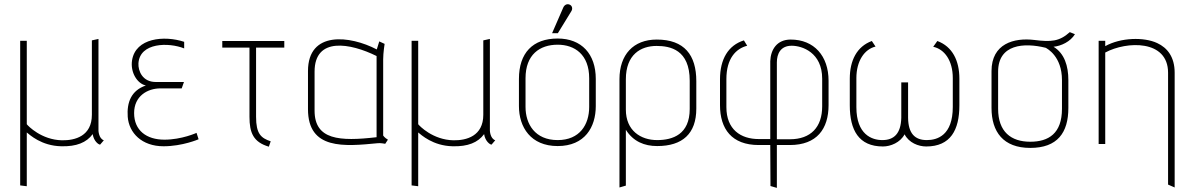

<svg xmlns="http://www.w3.org/2000/svg" viewBox="-20 -699 5759 932"><path d="M484 -18C459 -27 458 -65 458 -65V-510L426 -503V-142C426 -38 344 -17 281 -18C181 -20 116 -88 110 -96V-501H78V201L110 205V-56C124 -45 181 9 277 11C351 13 400 -7 430 -48C435 -14 458 3 466 3Z M934 -54C934 -54 862 -21 778 -21C691 -21 631 -66 631 -150C631 -233 696 -270 759 -270H862L873 -301H736C672 -301 650 -354 652 -392C659 -493 799 -494 874 -464V-496C777 -528 638 -515 621 -406C612 -348 646 -293 688 -284C617 -260 595 -202 600 -132C606 -54 668 11 774 11C866 11 944 -23 944 -23Z M1294 -13C1247 -29 1223 -49 1223 -132V-468H1360V-500H1059V-468H1191V-132C1191 -54 1210 -9 1285 13Z M1863 -21C1847 -30 1840 -41 1840 -41V-411C1840 -443 1847 -486 1847 -486L1821 -498L1809 -459C1679 -527 1475 -551 1475 -354V-169C1475 29 1651 12 1815 -4C1828 -5 1845 -2 1850 -1ZM1808 -33C1628 -12 1507 -20 1507 -162V-351C1507 -522 1681 -490 1808 -427Z M2384 -18C2359 -27 2358 -65 2358 -65V-510L2326 -503V-142C2326 -38 2244 -17 2181 -18C2081 -20 2016 -88 2010 -96V-501H1978V201L2010 205V-56C2024 -45 2081 9 2177 11C2251 13 2300 -7 2330 -48C2335 -14 2358 3 2366 3Z M2688 -538 2753 -644C2761 -656 2758 -672 2744 -677C2731 -682 2719 -674 2714 -662L2660 -538ZM2872 -316C2872 -437 2803 -512 2687 -512C2566 -512 2499 -442 2499 -316V-184C2499 -82 2556 10 2687 10C2819 10 2872 -82 2872 -184ZM2840 -180C2840 -94 2794 -19 2687 -19C2577 -19 2531 -97 2531 -180V-319C2531 -434 2600 -482 2687 -482C2770 -482 2840 -434 2840 -319Z M3018 202V-69C3054 -12 3108 10 3170 10C3293 10 3360 -50 3360 -172V-305C3360 -432 3302 -507 3168 -507C3054 -507 2987 -433 2987 -315V211ZM3328 -170C3328 -47 3246 -19 3170 -19C3090 -19 3018 -65 3018 -167V-314C3018 -434 3090 -476 3167 -476C3233 -476 3328 -458 3328 -307Z M3751 213V5H3814C3945 5 4002 -73 4002 -189V-307C4002 -427 3932 -507 3818 -507C3752 -507 3721 -459 3719 -402V-24H3663C3575 -24 3506 -71 3506 -179V-315C3506 -415 3552 -463 3607 -477L3591 -503C3515 -479 3475 -412 3475 -314V-189C3475 -73 3532 5 3663 5H3719L3720 204ZM3971 -183C3971 -82 3916 -23 3814 -23H3751V-396C3751 -438 3769 -477 3823 -477C3874 -477 3971 -444 3971 -317Z M4605 -180C4605 -42 4530 -19 4479 -19C4421 -19 4389 -51 4388 -127V-299H4355V-127C4353 -51 4320 -19 4263 -19C4212 -19 4137 -46 4137 -179V-320C4137 -403 4176 -460 4230 -473L4212 -500C4139 -473 4105 -405 4105 -317V-188C4105 -68 4148 12 4266 12C4303 12 4350 -7 4371 -47C4392 -6 4438 12 4476 12C4594 12 4637 -68 4637 -188V-317C4637 -405 4603 -473 4530 -500L4510 -472C4565 -460 4605 -405 4605 -320Z M5166 -310C5166 -379 5147 -440 5094 -472C5132 -476 5176 -497 5198 -533L5173 -543C5122 -497 5081 -495 5001 -505C4902 -517 4793 -487 4793 -354V-175C4793 -59 4850 19 4981 19C5113 19 5166 -55 5166 -175ZM5135 -171C5135 -51 5070 -11 4981 -11C4888 -11 4825 -59 4825 -171V-351C4825 -485 4951 -493 5056 -467C5063 -463 5135 -426 5135 -310Z M5682 211V-346C5682 -422 5647 -467 5597 -490C5533 -520 5420 -517 5345 -475V-501H5313V0H5345V-444C5449 -500 5650 -507 5650 -346V197Z"/></svg>

Font: Advent Pro
Style: ExtraLight
Weight: 250
Designer: Andreas Kalpakidis
Foundry: Andreas Kalpakidis
Version: Version 2.002 2007